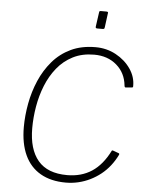

<svg xmlns="http://www.w3.org/2000/svg" viewBox="-62 -1004 820 1064"><g transform="rotate(5 347.5 -472.0)"><path d="M444 -752Q506 -752 557.5 -724Q609 -696 640 -651Q671 -606 670 -554Q670 -547 663 -547L629 -544Q623 -544 622 -554Q615 -624 565 -667Q515 -710 440 -710Q373 -710 322 -684Q271 -658 235 -613.5Q199 -569 176.5 -513Q154 -457 143.5 -395.5Q133 -334 133 -275Q133 -157 186 -94.5Q239 -32 348 -32Q427 -32 485 -70Q543 -108 583 -188Q585 -192 592 -189L622 -178Q628 -176 625 -169Q609 -136 587 -108Q565 -80 538 -58.5Q511 -37 479.5 -21.5Q448 -6 414 2Q380 10 344 10Q261 10 203 -23.5Q145 -57 115.5 -121Q86 -185 86 -276Q86 -340 98.5 -407.5Q111 -475 137.5 -536.5Q164 -598 206 -647Q248 -696 307 -724Q366 -752 444 -752ZM495 -943 485 -867Q484 -860 482 -858Q480 -856 472 -856H445Q438 -856 436 -858.5Q434 -861 435 -867L446 -945Q447 -951 448.5 -952.5Q450 -954 455 -954H487Q492 -954 494.5 -951.5Q497 -949 495 -943Z"/></g></svg>

Font: Libre Franklin Thin Thin
Style: Italic
Weight: 250
Italic angle: -8°
Version: Version 3.000